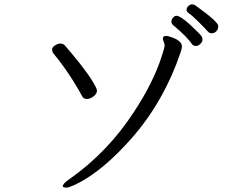

<svg xmlns="http://www.w3.org/2000/svg" viewBox="-20 -841 1040 877"><path d="M423 -427Q423 -413 407.5 -401Q392 -389 377 -389Q362 -389 356 -400Q298 -507 224 -597Q218 -605 218 -615Q218 -625 231 -633.5Q244 -642 257 -642Q270 -642 279 -630.5Q288 -619 308 -596Q395 -493 421 -436Q423 -430 423 -427ZM346 -9Q299 16 283 16Q267 16 267 9Q267 -2 296 -22Q474 -147 594 -333Q681 -466 718 -582Q732 -624 732 -632.5Q732 -641 728 -649.5Q724 -658 724 -665Q724 -677 738 -677Q748 -677 766 -670Q811 -654 811 -629Q811 -622 806 -605Q729 -377 580 -208Q458 -70 346 -9ZM786 -769Q809 -769 883 -695Q898 -680 901.5 -674Q905 -668 905 -659Q905 -650 895 -640.5Q885 -631 874.5 -631Q864 -631 857 -639Q834 -674 770 -727Q763 -733 763 -742.5Q763 -752 770.5 -760.5Q778 -769 786 -769ZM870 -818Q977 -742 977 -722Q977 -702 960 -692Q954 -689 945 -689Q936 -689 929 -697.5Q922 -706 890.5 -737.5Q859 -769 845.5 -778Q832 -787 832 -796Q832 -805 840 -813Q848 -821 856 -821Q864 -821 870 -818Z"/></svg>

Font: LXGW Bright GB
Style: Regular
Weight: 400
Designer: Christian Thalmann (Catharsis Fonts)
Foundry: LXGW / Christian Thalmann (Catharsis Fonts) / Fontworks Inc.
Version: Version 5.510